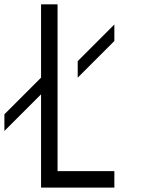

<svg xmlns="http://www.w3.org/2000/svg" viewBox="-20 -853 707 873"><path d="M166.7 0V-424.2Q66.7 -325 0 -257.5V-333.3L166.7 -500V-833.3H241.7V-75H500V0ZM500 -666.7 333.3 -500V-575Q432.5 -675 500 -741.7Z"/></svg>

Font: 0xA000-Mono
Style: Mono
Weight: 400
Version: Version 0.1